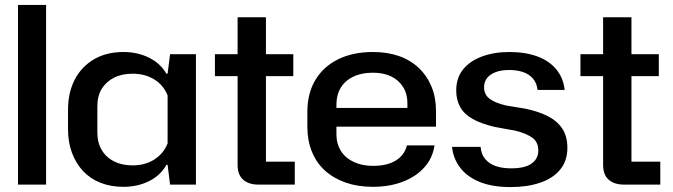

<svg xmlns="http://www.w3.org/2000/svg" viewBox="-20 -749 2729 779"><path d="M53 0V-729H167V0Z M481 9Q429 9 387.5 -7.5Q346 -24 317 -55Q288 -86 272 -129Q256 -172 256 -224V-304Q256 -374 283.5 -426.5Q311 -479 361.5 -508.5Q412 -538 481 -538Q539 -538 585.5 -514.5Q632 -491 655 -450H660L670 -529H775V0H670L660 -80H655Q632 -38 585.5 -14.5Q539 9 481 9ZM518 -78Q568 -78 605.5 -101.5Q643 -125 660 -167V-362Q643 -404 605.5 -427Q568 -450 518 -450Q475 -450 443 -434Q411 -418 393 -389Q375 -360 375 -318V-211Q375 -170 393 -140Q411 -110 443 -94Q475 -78 518 -78Z M1029 0Q989 0 966.5 -20Q944 -40 944 -80V-679H1059V-93H1176V0ZM852 -440V-529H1170V-440Z M1493 9Q1432 9 1383 -8Q1334 -25 1299 -56.5Q1264 -88 1245.5 -133.5Q1227 -179 1227 -235V-295Q1227 -370 1259.5 -424.5Q1292 -479 1352 -508.5Q1412 -538 1493 -538Q1552 -538 1599 -521.5Q1646 -505 1679.5 -473Q1713 -441 1731 -397Q1749 -353 1749 -298V-235H1327V-311H1645L1633 -294V-330Q1633 -368 1615.5 -396Q1598 -424 1567 -439Q1536 -454 1493 -454Q1447 -454 1413.5 -438Q1380 -422 1362.5 -393Q1345 -364 1345 -325V-204Q1345 -166 1363 -137Q1381 -108 1415 -92Q1449 -76 1494 -76Q1550 -76 1585.5 -97.5Q1621 -119 1631 -159H1743Q1735 -106 1700.5 -68.5Q1666 -31 1612.5 -11Q1559 9 1493 9Z M2052 10Q1978 10 1927 -10.5Q1876 -31 1847.5 -68Q1819 -105 1814 -153H1930Q1932 -124 1948 -104.5Q1964 -85 1990.5 -75.5Q2017 -66 2054 -66Q2110 -66 2137 -85.5Q2164 -105 2164 -138Q2164 -173 2139.5 -190.5Q2115 -208 2070 -219L1987 -234Q1932 -247 1897.5 -266.5Q1863 -286 1847 -315Q1831 -344 1831 -382Q1831 -433 1859 -467.5Q1887 -502 1936 -520Q1985 -538 2046 -538Q2112 -538 2160.5 -520Q2209 -502 2237.5 -467Q2266 -432 2271 -384H2161Q2158 -412 2142.5 -430Q2127 -448 2102.5 -456.5Q2078 -465 2046 -465Q2013 -465 1990 -456Q1967 -447 1955.5 -431.5Q1944 -416 1944 -395Q1944 -366 1965.5 -349Q1987 -332 2033 -321L2112 -308Q2165 -297 2203 -277.5Q2241 -258 2261.5 -227Q2282 -196 2282 -149Q2282 -96 2252.5 -60.5Q2223 -25 2171 -7.5Q2119 10 2052 10Z M2512 0Q2472 0 2449.5 -20Q2427 -40 2427 -80V-679H2542V-93H2659V0ZM2335 -440V-529H2653V-440Z"/></svg>

Font: Hubot Sans Condensed ExtraLight Medium
Style: Regular
Weight: 500
Version: Version 2.000